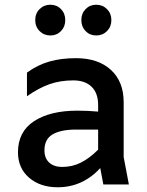

<svg xmlns="http://www.w3.org/2000/svg" viewBox="-20 -780 620 812"><path d="M417 0 404 -69Q329 12 224 12Q150 12 103 -28.5Q56 -69 56 -136Q56 -223 124 -267.5Q192 -312 307 -312Q354 -312 395 -308V-336Q395 -386 367.5 -413Q340 -440 290 -440Q235 -440 189.5 -424Q144 -408 94 -373V-473Q140 -506 189.5 -520Q239 -534 301 -534Q395 -534 449 -484.5Q503 -435 503 -348V-116L525 0ZM395 -147V-232H301Q238 -232 203 -212Q168 -192 168 -144Q168 -111 188 -92.5Q208 -74 243 -74Q286 -74 322.5 -92.5Q359 -111 395 -147ZM129 -695Q129 -723 147.5 -741.5Q166 -760 193 -760Q220 -760 238 -741.5Q256 -723 256 -695Q256 -667 238 -648.5Q220 -630 193 -630Q166 -630 147.5 -648.5Q129 -667 129 -695ZM324 -695Q324 -723 342 -741.5Q360 -760 387 -760Q414 -760 432.5 -741.5Q451 -723 451 -695Q451 -667 432.5 -648.5Q414 -630 387 -630Q360 -630 342 -648.5Q324 -667 324 -695Z"/></svg>

Font: Amiko SemiBold
Style: Regular
Weight: 600
Designer: Pablo Impallari, Rodrigo Fuenzalida, Andres Torresi
Foundry: Impallari Type
Version: Version 1.001; ttfautohint (v1.3)